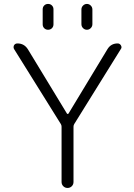

<svg xmlns="http://www.w3.org/2000/svg" viewBox="-20 -974 677 973"><path d="M196.3 -850.6V-926.8Q196.3 -938.5 204.1 -946.3Q211.9 -954.1 223.6 -954.1Q235.4 -954.1 243.2 -946.3Q251 -938.5 251 -926.8V-850.6Q251 -838.9 243.2 -831.1Q235.4 -823.2 223.6 -823.2Q211.9 -823.2 204.1 -831.1Q196.3 -838.9 196.3 -850.6ZM392.6 -851.6V-925.8Q392.6 -937.5 400.9 -945.8Q409.2 -954.1 420.4 -954.1Q431.6 -954.1 439.9 -945.8Q448.2 -937.5 448.2 -925.8V-851.6Q448.2 -839.8 439.9 -831.5Q431.6 -823.2 420.4 -823.2Q409.2 -823.2 400.9 -831.5Q392.6 -839.8 392.6 -851.6ZM319.3 -398.4Q320.3 -396.5 323.2 -396.5Q326.2 -396.5 327.1 -398.4L524.4 -724.6Q542 -753.9 576.2 -753.9Q586.9 -753.9 592.8 -744.1Q595.7 -739.3 595.7 -734.4Q595.7 -729.5 591.8 -724.6L356.4 -345.7Q352.5 -339.8 352.5 -332V-51.8Q352.5 -39.1 343.8 -30.3Q335 -21.5 322.3 -21.5Q309.6 -21.5 300.8 -30.3Q292 -39.1 292 -51.8V-332Q292 -339.8 288.1 -345.7L51.8 -724.6Q48.8 -729.5 48.8 -734.4Q48.8 -739.3 50.8 -744.1Q56.6 -753.9 68.4 -753.9Q102.5 -753.9 121.1 -724.6Z"/></svg>

Font: irohamaru Light
Style: Regular
Weight: 200
Designer: [Source Han Sans]
Ryoko NISHIZUKA  (kana & ideographs); Paul D. Hunt (Latin, Greek & Cyrillic); Wenlong ZHANG  (bopomofo
Version: Version 1.01